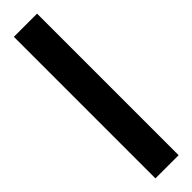

<svg xmlns="http://www.w3.org/2000/svg" viewBox="6 -75 398 398"><g transform="rotate(45 205.5 124.0)"><path d="M-2 90H413V158H-2Z"/></g></svg>

Font: Noto Sans Devanagari UI Black
Style: Regular
Weight: 900
Designer: Jelle Bosma - Monotype Design Team
Foundry: Monotype Imaging Inc.
Version: Version 2.003; ttfautohint (v1.8.4.7-5d5b)